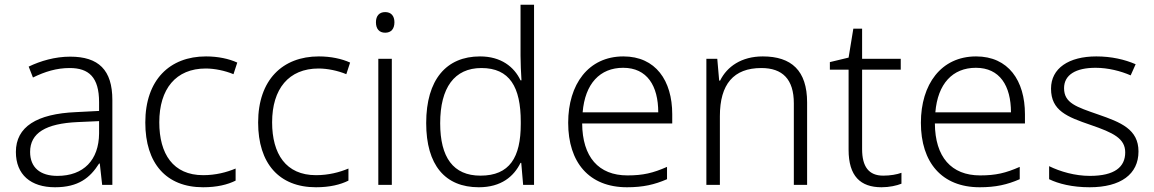

<svg xmlns="http://www.w3.org/2000/svg" viewBox="-20 -780 4869 810"><path d="M276 -541C212 -541 151 -523 101 -499L119 -453C170 -478 219 -493 274 -493C355 -493 398 -454 398 -349V-312L301 -307C135 -300 47 -245 47 -139C47 -43 110 10 212 10C311 10 360 -30 398 -90H401L411 0H454V-358C454 -485 396 -541 276 -541ZM308 -265 398 -269V-217C397 -105 333 -38 222 -38C150 -38 107 -73 107 -139C107 -219 173 -259 308 -265Z M837 10C895 10 940 -1 974 -18V-69C936 -53 890 -41 837 -41C710 -41 652 -131 652 -264C652 -405 722 -491 848 -491C885 -491 929 -482 965 -467L981 -516C946 -532 900 -542 849 -542C696 -542 593 -443 593 -263C593 -91 681 10 837 10Z M1313 10C1371 10 1416 -1 1450 -18V-69C1412 -53 1366 -41 1313 -41C1186 -41 1128 -131 1128 -264C1128 -405 1198 -491 1324 -491C1361 -491 1405 -482 1441 -467L1457 -516C1422 -532 1376 -542 1325 -542C1172 -542 1069 -443 1069 -263C1069 -91 1157 10 1313 10Z M1605 -729C1580 -729 1566 -713 1566 -686C1566 -658 1580 -642 1605 -642C1630 -642 1644 -658 1644 -686C1644 -713 1630 -729 1605 -729ZM1633 -532H1576V0H1633Z M2000 10C2095 10 2148 -36 2176 -93H2179L2187 0H2233V-760H2176V-545C2176 -514 2178 -472 2180 -441H2176C2149 -498 2094 -542 2005 -542C1863 -542 1778 -444 1778 -261C1778 -83 1858 10 2000 10ZM2007 -39C1892 -39 1837 -116 1837 -260C1837 -410 1897 -493 2011 -493C2130 -493 2177 -413 2177 -266V-257C2177 -116 2130 -39 2007 -39Z M2610 -542C2462 -542 2377 -424 2377 -262C2377 -95 2465 10 2625 10C2693 10 2741 -1 2794 -24V-76C2735 -50 2693 -40 2627 -40C2505 -40 2437 -118 2436 -259H2816V-298C2816 -440 2746 -542 2610 -542ZM2609 -494C2710 -494 2757 -418 2757 -306H2438C2448 -427 2511 -494 2609 -494Z M3198 -542C3108 -542 3047 -499 3018 -440H3014L3006 -532H2960V0H3017V-290C3017 -425 3075 -493 3192 -493C3281 -493 3329 -446 3329 -344V0H3385V-348C3385 -482 3319 -542 3198 -542Z M3706 -39C3645 -39 3617 -77 3617 -151V-486H3780V-532H3617V-659H3580L3560 -537L3481 -518V-486H3560V-148C3560 -37 3610 10 3699 10C3732 10 3763 3 3783 -5V-51C3764 -44 3736 -39 3706 -39Z M4098 -542C3950 -542 3865 -424 3865 -262C3865 -95 3953 10 4113 10C4181 10 4229 -1 4282 -24V-76C4223 -50 4181 -40 4115 -40C3993 -40 3925 -118 3924 -259H4304V-298C4304 -440 4234 -542 4098 -542ZM4097 -494C4198 -494 4245 -418 4245 -306H3926C3936 -427 3999 -494 4097 -494Z M4783 -141C4783 -235 4708 -264 4613 -297C4521 -329 4469 -345 4469 -408C4469 -464 4518 -494 4602 -494C4655 -494 4709 -480 4750 -462L4771 -509C4725 -529 4669 -542 4605 -542C4489 -542 4414 -492 4414 -406C4414 -313 4482 -287 4581 -253C4677 -220 4727 -196 4727 -137C4727 -76 4683 -38 4578 -38C4515 -38 4453 -56 4406 -79V-24C4445 -5 4503 10 4577 10C4708 10 4783 -45 4783 -141Z"/></svg>

Font: Noto Sans Gujarati UI Light
Style: Regular
Weight: 300
Designer: Jelle Bosma - Monotype Design Team, Universal Thirst
Foundry: Monotype Imaging Inc.
Version: Version 2.106